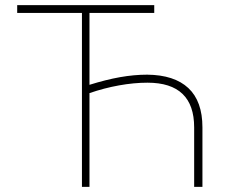

<svg xmlns="http://www.w3.org/2000/svg" viewBox="-20 -727 891 747"><path d="M580.1 -676.8H328.1V-397Q392.1 -417 447 -426.8Q502 -436.5 552.7 -436.5Q658.2 -435.5 712.9 -384.3Q767.6 -333 767.6 -231.4V0H735.4V-231.4Q735.4 -405.3 553.7 -405.3Q501.5 -405.3 443.1 -394.8Q384.8 -384.3 328.1 -364.7V0H298.8V-676.8H46.9V-707H580.1Z"/></svg>

Font: Pretendard Std Thin
Style: Regular
Weight: 100
Designer: Base glyphs from Inter by Rasmus Andersson; Hangeul glyphs from Noto Sans CJK(Source Han Sans) by Jang Soo-young and Kan
Foundry: Kil Hyung-jin
Version: Version 1.309